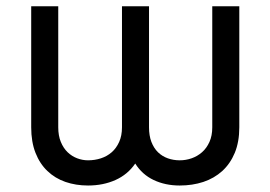

<svg xmlns="http://www.w3.org/2000/svg" viewBox="-20 -565 838 595"><path d="M76.7 -545.5H160.5V-170.5Q160.5 -144.5 168.5 -125.2Q176.5 -105.8 189.6 -93.2Q202.8 -80.6 219.3 -74.4Q235.8 -68.2 252.8 -68.2Q273.8 -68.2 292.8 -74.4Q311.8 -80.6 326.2 -93.2Q340.6 -105.8 349.3 -125.2Q358 -144.5 358 -170.5V-545.5H441.8V-170.5Q441.8 -144.5 449.2 -125.2Q456.7 -105.8 469.6 -93.2Q482.6 -80.6 500 -74.4Q517.4 -68.2 536.9 -68.2Q555.8 -68.2 573.7 -74.4Q591.6 -80.6 606 -93.2Q620.4 -105.8 629.1 -125.2Q637.8 -144.5 637.8 -170.5V-545.5H721.6V-170.5Q721.6 -125.4 707.6 -91.4Q693.5 -57.5 668.7 -35Q643.8 -12.4 610.1 -1.2Q576.3 9.9 536.9 9.9Q492.2 9.9 456.3 -7.1Q420.5 -24.1 399.1 -58.2Q375.7 -24.1 337.7 -7.1Q299.7 9.9 252.8 9.9Q215.2 9.9 182.9 -1.2Q150.6 -12.4 127 -35Q103.3 -57.5 90 -91.4Q76.7 -125.4 76.7 -170.5Z"/></svg>

Font: Fast_Sans
Style: Regular
Weight: 400
Designer: Rasmus Andersson
Foundry: rsms
Version: Version 3.018;git-588b23468